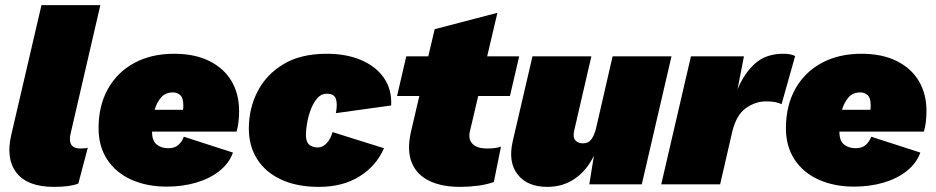

<svg xmlns="http://www.w3.org/2000/svg" viewBox="-20 -720 3658 750"><path d="M191 10Q88 10 45 -44.5Q2 -99 24 -193L142 -700H372L256 -199Q242 -140 294 -140Q314 -140 323 -143L286 -3Q254 10 191 10Z M631 9Q554 9 493.5 -18Q433 -45 399 -96.5Q365 -148 365 -219Q365 -307 401.5 -372.5Q438 -438 504.5 -474Q571 -510 660 -510Q741 -510 798 -481.5Q855 -453 884.5 -403Q914 -353 914 -287Q914 -268 912 -247Q910 -226 904 -206H574V-204Q574 -170 592 -155.5Q610 -141 637 -141Q663 -141 677.5 -154.5Q692 -168 698 -186L890 -124Q875 -82 837 -52Q799 -22 746 -6.5Q693 9 631 9ZM656 -359Q626 -359 609 -339Q592 -319 584 -291H695Q696 -296 696 -300.5Q696 -305 696 -310Q696 -338 684 -348.5Q672 -359 656 -359Z M1225 10Q1140 10 1078.5 -18.5Q1017 -47 984.5 -98.5Q952 -150 952 -218Q952 -296 986 -362.5Q1020 -429 1087.5 -469.5Q1155 -510 1256 -510Q1333 -510 1390.5 -485.5Q1448 -461 1479.5 -416Q1511 -371 1508 -308L1292 -278Q1299 -314 1292 -334Q1285 -354 1256 -354Q1235 -354 1220 -337Q1205 -320 1195 -294.5Q1185 -269 1180 -241.5Q1175 -214 1175 -193Q1175 -165 1188.5 -154.5Q1202 -144 1221 -144Q1241 -144 1256.5 -161Q1272 -178 1279 -204L1480 -141Q1450 -72 1384.5 -31Q1319 10 1225 10Z M1777 10Q1706 10 1657 -13.5Q1608 -37 1588.5 -84.5Q1569 -132 1585 -204L1618 -345H1531L1567 -500H1653L1678 -606L1923 -670L1883 -500H2008L1972 -345H1848L1817 -213Q1807 -179 1824.5 -159.5Q1842 -140 1882 -140Q1904 -140 1915.5 -142Q1927 -144 1937 -147L1909 -9Q1881 1 1846.5 5.5Q1812 10 1777 10Z M2118 10Q2040 10 2002 -38.5Q1964 -87 1983 -169L2060 -500H2290L2223 -210Q2217 -185 2227 -172.5Q2237 -160 2257 -160Q2279 -160 2291 -177Q2303 -194 2310 -226L2373 -500H2603L2487 0H2282L2300 -112Q2272 -54 2225.5 -22Q2179 10 2118 10Z M2563 0 2679 -500H2886L2861 -371Q2887 -434 2929.5 -472Q2972 -510 3040 -510Q3057 -510 3068 -507.5Q3079 -505 3086 -501L3033 -313Q3023 -318 3009 -321Q2995 -324 2972 -324Q2931 -324 2893.5 -297.5Q2856 -271 2840 -204L2793 0Z M3316 9Q3239 9 3178.5 -18Q3118 -45 3084 -96.5Q3050 -148 3050 -219Q3050 -307 3086.5 -372.5Q3123 -438 3189.5 -474Q3256 -510 3345 -510Q3426 -510 3483 -481.5Q3540 -453 3569.5 -403Q3599 -353 3599 -287Q3599 -268 3597 -247Q3595 -226 3589 -206H3259V-204Q3259 -170 3277 -155.5Q3295 -141 3322 -141Q3348 -141 3362.5 -154.5Q3377 -168 3383 -186L3575 -124Q3560 -82 3522 -52Q3484 -22 3431 -6.5Q3378 9 3316 9ZM3341 -359Q3311 -359 3294 -339Q3277 -319 3269 -291H3380Q3381 -296 3381 -300.5Q3381 -305 3381 -310Q3381 -338 3369 -348.5Q3357 -359 3341 -359Z"/></svg>

Font: Work Sans Black
Style: Italic
Weight: 900
Italic angle: -13°
Designer: Wei Huang
Foundry: Wei Huang
Version: Version 2.009; ttfautohint (v1.8.3)